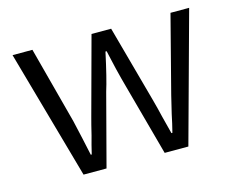

<svg xmlns="http://www.w3.org/2000/svg" viewBox="-81 -658 953 775"><g transform="rotate(-15 395.5 -270.0)"><path d="M27 -540H110L195 -219Q202 -188 212 -144L220 -107L228 -70H232L241 -107L251 -144Q262 -190 270 -219L357 -540H439L527 -219L537 -181L546 -144L565 -70H569L578 -107L586 -144Q597 -190 604 -219L687 -540H765L617 0H518L436 -301Q427 -333 416 -378L407 -417L398 -457H393Q370 -350 354 -300L275 0H179Z"/></g></svg>

Font: Noto Sans CJK KR DemiLight
Style: Regular
Weight: 350
Designer: Ryoko NISHIZUKA à€õÀ (kana & ideographs); Paul D. Hunt (Latin, Greek & Cyrillic); Wenlong ZHANG NG  (bopomofo); Sandoll 
Foundry: Adobe Systems Incorporated
Version: Version 1.004 April 21, 2017